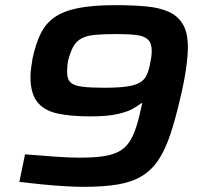

<svg xmlns="http://www.w3.org/2000/svg" viewBox="-20 -716 774 744"><path d="M304 8Q273 8 231 5.5Q189 3 143 -1.5Q97 -6 55 -11L77 -118Q136 -113 193.5 -109Q251 -105 286 -105Q340 -105 376.5 -110Q413 -115 438 -127.5Q463 -140 479.5 -163.5Q496 -187 508 -224.5Q520 -262 531 -316H527Q515 -306 493.5 -294Q472 -282 433 -273.5Q394 -265 330 -265Q253 -265 201.5 -276.5Q150 -288 124 -321.5Q98 -355 98 -419Q98 -434 100.5 -452Q103 -470 106 -489Q118 -545 137 -584.5Q156 -624 190.5 -648.5Q225 -673 282 -684.5Q339 -696 427 -696Q496 -696 548 -691Q600 -686 635.5 -669.5Q671 -653 689.5 -620.5Q708 -588 708 -533Q708 -501 701.5 -453.5Q695 -406 681 -346Q661 -258 640.5 -196.5Q620 -135 593.5 -95.5Q567 -56 528.5 -33Q490 -10 435 -1Q380 8 304 8ZM383 -376Q437 -376 469.5 -380.5Q502 -385 520 -395Q538 -405 546.5 -421.5Q555 -438 560 -461Q563 -475 565.5 -490Q568 -505 568 -518Q568 -549 553 -563Q538 -577 507.5 -580.5Q477 -584 429 -584Q380 -584 348.5 -581Q317 -578 297.5 -568Q278 -558 266.5 -539.5Q255 -521 246 -489Q242 -475 241 -461Q240 -447 240 -437Q240 -409 253.5 -396.5Q267 -384 298.5 -380Q330 -376 383 -376Z"/></svg>

Font: Saira SemiExpanded SemiBold
Style: Italic
Weight: 600
Width: 6
Italic angle: -12°
Designer: Hector Gatti with collaboration of the Omnibus-Type team
Foundry: Omnibus-Type
Version: Version 1.101